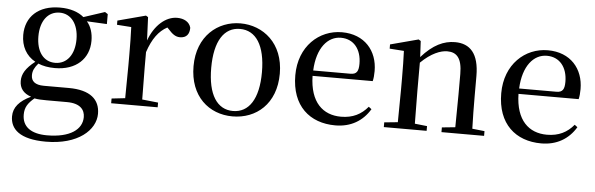

<svg xmlns="http://www.w3.org/2000/svg" viewBox="-50 -706 3515 1135"><g transform="rotate(5 1707.5 -138.5)"><path d="M264 -209C194 -209 152 -267 152 -357C152 -448 196 -507 266 -507C333 -507 378 -449 378 -358C378 -268 334 -209 264 -209ZM265 -178C391 -178 467 -251 467 -357C467 -402 455 -441 430 -470L549 -464V-523L532 -534L407 -493C374 -521 326 -537 265 -537C137 -537 62 -465 62 -357C62 -290 92 -235 147 -205C92 -162 71 -126 71 -85C71 -42 94 -12 140 3C72 35 38 75 38 128C38 203 94 260 250 260C440 260 543 166 543 69C543 -15 486 -68 357 -68H210C156 -68 134 -90 134 -124C134 -151 144 -170 166 -196C194 -184 227 -178 265 -178ZM161 11C181 15 203 16 234 16H354C435 16 461 54 461 96C461 169 391 222 253 222C159 222 106 184 106 112C106 69 123 43 161 11Z M794 -319C821 -400 857 -448 907 -475L916 -466C940 -439 959 -424 986 -424C1025 -424 1042 -448 1042 -485C1033 -520 1000 -537 960 -537C893 -537 827 -480 794 -388L788 -526L775 -534L609 -490V-465L694 -459C696 -410 697 -363 697 -295V-230L695 -37L615 -28V0H891V-28L796 -38L794 -230Z M1336 15C1476 15 1593 -81 1593 -261C1593 -441 1471 -537 1336 -537C1202 -537 1081 -440 1081 -261C1081 -82 1196 15 1336 15ZM1336 -17C1242 -17 1186 -101 1186 -260C1186 -420 1242 -504 1336 -504C1430 -504 1487 -420 1487 -260C1487 -101 1430 -17 1336 -17Z M1946 15C2038 15 2108 -27 2151 -99L2134 -112C2095 -65 2045 -39 1975 -39C1868 -39 1790 -108 1787 -265H2144C2148 -281 2150 -301 2150 -325C2150 -445 2073 -537 1938 -537C1803 -537 1685 -432 1685 -260C1685 -78 1794 15 1946 15ZM1788 -297C1794 -432 1857 -504 1935 -504C2011 -504 2057 -446 2057 -360C2057 -316 2046 -297 2009 -297Z M2653 0H2828V-28L2755 -36C2753 -91 2752 -174 2752 -230V-348C2752 -482 2698 -537 2609 -537C2543 -537 2479 -508 2411 -431L2406 -526L2393 -534L2227 -490V-465L2312 -459C2314 -410 2315 -363 2315 -295V-230L2313 -36L2233 -28V0H2487V-28L2414 -36L2412 -230V-398C2473 -458 2529 -479 2568 -479C2624 -479 2656 -446 2656 -352V-230L2654 -36L2575 -28V0Z M3168 15C3260 15 3330 -27 3373 -99L3356 -112C3317 -65 3267 -39 3197 -39C3090 -39 3012 -108 3009 -265H3366C3370 -281 3372 -301 3372 -325C3372 -445 3295 -537 3160 -537C3025 -537 2907 -432 2907 -260C2907 -78 3016 15 3168 15ZM3010 -297C3016 -432 3079 -504 3157 -504C3233 -504 3279 -446 3279 -360C3279 -316 3268 -297 3231 -297Z"/></g></svg>

Font: Noto Serif CJK SC Medium
Style: Regular
Weight: 500
Designer: Ryoko NISHIZUKA 西塚涼子 (kana & ideographs); Frank Grießhammer (Latin, Greek & Cyrillic); Wenlong ZHANG 张文龙 (bopomofo); San
Foundry: Adobe
Version: Version 2.001;hotconv 1.1.0;makeotfexe 2.6.0